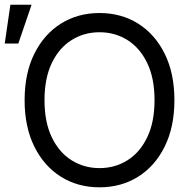

<svg xmlns="http://www.w3.org/2000/svg" viewBox="-26 -793 827 823"><path d="M721.6 -363.6Q721.6 -248.6 680 -164.8Q638.5 -81 566.1 -35.5Q493.6 9.9 400.6 9.9Q307.5 9.9 235.1 -35.5Q162.6 -81 121.1 -164.8Q79.5 -248.6 79.5 -363.6Q79.5 -478.7 121.1 -562.5Q162.6 -646.3 235.1 -691.8Q307.5 -737.2 400.6 -737.2Q493.6 -737.2 566.1 -691.8Q638.5 -646.3 680 -562.5Q721.6 -478.7 721.6 -363.6ZM636.4 -363.6Q636.4 -458.1 604.9 -523.1Q573.5 -588.1 520.1 -621.4Q466.6 -654.8 400.6 -654.8Q334.5 -654.8 281.1 -621.4Q227.6 -588.1 196.2 -523.1Q164.8 -458.1 164.8 -363.6Q164.8 -269.2 196.2 -204.2Q227.6 -139.2 281.1 -105.8Q334.5 -72.4 400.6 -72.4Q466.6 -72.4 520.1 -105.8Q573.5 -139.2 604.9 -204.2Q636.4 -269.2 636.4 -363.6ZM-5.7 -606.5 18.5 -772.7H109.4L52.6 -606.5Z"/></svg>

Font: InterMG
Style: Regular
Weight: 400
Designer: Rasmus Andersson
Foundry: rsms
Version: Version 3.019;December 26, 2023;FontCreator 15.0.0.2955 64-b